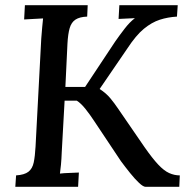

<svg xmlns="http://www.w3.org/2000/svg" viewBox="-20 -720 722 740"><path d="M39 0 42 -44Q74 -46 89.5 -58Q105 -70 110 -94Q115 -118 117 -155L139 -571Q141 -593 142.5 -613.5Q144 -634 146 -649Q129 -648 109 -647Q89 -646 73 -645L76 -700H318L316 -656Q287 -655 271 -644.5Q255 -634 248.5 -611.5Q242 -589 240 -552L232 -385H308L424 -560Q440 -583 460 -609Q480 -635 500 -650Q484 -649 468 -648.5Q452 -648 437 -647L440 -700H665L662 -656Q627 -654 596 -644Q565 -634 534.5 -609Q504 -584 470 -532L364 -377Q389 -361 405.5 -341Q422 -321 436 -300L537 -153Q567 -110 589.5 -86Q612 -62 632 -53Q652 -44 673 -44L671 0H541Q532 0 516 -15Q500 -30 481.5 -53Q463 -76 446 -99L342 -255Q327 -278 309.5 -300Q292 -322 276 -332Q267 -332 254 -332Q241 -332 229 -332L218 -134Q217 -107 215 -85.5Q213 -64 211 -51Q228 -53 248.5 -53.5Q269 -54 284 -55L281 0Z"/></svg>

Font: Lora Medium
Style: Italic
Weight: 500
Italic angle: -3°
Designer: Olga Karpushina, Alexei Vanyashin (Cyrillic)
Foundry: Cyreal
Version: Version 3.004